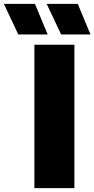

<svg xmlns="http://www.w3.org/2000/svg" viewBox="-128 -971 487 991"><path d="M49.5 0V-740H256V0ZM187.5 -793 113 -951H273.5L339 -793ZM-33.5 -793 -108 -951H52.5L118 -793Z"/></svg>

Font: Encode Sans Semi Condensed Black
Style: Regular
Weight: 900
Width: 4
Designer: Multiple Designers
Foundry: Impallari Type
Version: Version 3.000; ttfautohint (v1.8.3) -l 8 -r 50 -G 200 -x 14 